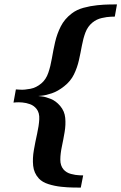

<svg xmlns="http://www.w3.org/2000/svg" viewBox="-20 -726 549 868"><path d="M508.8 -706.1 499 -650.9Q499 -650.9 481.4 -650.4Q463.9 -649.9 440.2 -644.5Q416.5 -639.2 397.9 -624Q376.5 -606.4 366.2 -579.1Q356 -551.8 350.1 -519.3Q344.2 -486.8 336.7 -453.4Q329.1 -419.9 314.2 -389.4Q299.3 -358.9 270 -335.9Q241.7 -313.5 214.8 -304.4Q188 -295.4 170.4 -293.7Q152.8 -292 152.8 -292Q152.8 -292 169.7 -290Q186.5 -288.1 209.7 -278.8Q232.9 -269.5 252 -247.1Q272 -223.6 274.9 -193.1Q277.8 -162.6 272.2 -129.4Q266.6 -96.2 259.8 -64Q252.9 -31.7 252.7 -4.6Q252.4 22.5 267.1 40Q279.8 54.7 300.8 60.3Q321.8 65.9 338.9 66.4Q356 66.9 356 66.9L345.2 122.1Q336.4 122.1 312 121.8Q287.6 121.6 257.1 118.4Q226.6 115.2 199 106.4Q171.4 97.7 155.8 81.1Q133.3 56.6 129.9 23.2Q126.5 -10.3 133.1 -47.6Q139.6 -85 147.7 -120.8Q155.8 -156.7 157.5 -186.5Q159.2 -216.3 145 -233.9Q133.3 -248.5 116 -254.9Q98.6 -261.2 81.3 -262.7Q64 -264.2 52.5 -263.2Q41 -262.2 41 -262.2L51.8 -321.8Q51.8 -321.8 71 -320.6Q90.3 -319.3 117.2 -324.5Q144 -329.6 167 -349.1Q188 -366.7 198.2 -396.5Q208.5 -426.3 214.6 -462.4Q220.7 -498.5 229.2 -535.9Q237.8 -573.2 254.9 -606.9Q272 -640.6 304.2 -665Q326.2 -682.1 357.2 -690.7Q388.2 -699.2 419.9 -702.4Q451.7 -705.6 475.8 -705.8Q500 -706.1 508.8 -706.1Z"/></svg>

Font: Charis
Style: Bold Italic
Weight: 700
Italic angle: -11°
Designer: Walt Agee, Miriam Martin, Annie Olsen, Victor Gaultney, Lorna Priest, Alan Ward, Bob Hallissy, Martin Hosken, Sharon Cor
Foundry: SIL Global
Version: Version 7.000